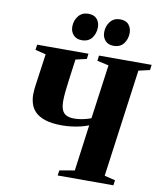

<svg xmlns="http://www.w3.org/2000/svg" viewBox="-102 -1058 963 1139"><g transform="rotate(10 379.5 -488.0)"><path d="M324 0 328.5 -31.5 419 -47 456.5 -325.5Q434.5 -316.5 408.2 -310.2Q382 -304 353.8 -300.5Q325.5 -297 297 -297Q235 -297 195.8 -310Q156.5 -323 135.2 -344.5Q114 -366 105.8 -393Q97.5 -420 97.5 -448Q97.5 -464 99.2 -480.2Q101 -496.5 103 -510.5L129 -695.5L65 -711L69.5 -743H378.5L374.5 -711L308.5 -695.5L292.5 -577.5Q287 -537.5 283.2 -502.5Q279.5 -467.5 279.5 -441.5Q279.5 -409 287.5 -388.8Q295.5 -368.5 313.5 -359Q331.5 -349.5 362 -349.5Q378 -349.5 396.2 -352.2Q414.5 -355 432 -359.5Q449.5 -364 462.5 -369.5L507.5 -695.5L438 -711L442 -743H759L755 -711L687.5 -695.5L599 -47L664 -31L659.5 0ZM324 -815Q292.5 -815 274.2 -835Q256 -855 256 -885Q256.5 -923.5 278.5 -950Q300.5 -976.5 337 -976.5Q373 -976.5 390 -955.8Q407 -935 406.5 -906Q406 -869 385.5 -842Q365 -815 324 -815ZM516 -815Q484 -815 466 -835Q448 -855 448 -885Q448.5 -923.5 470.2 -950Q492 -976.5 528.5 -976.5Q564.5 -976.5 581.2 -955.8Q598 -935 598 -906Q597.5 -869 577 -842Q556.5 -815 516 -815Z"/></g></svg>

Font: Merriweather 96pt Black
Style: Italic
Weight: 900
Italic angle: -7.8°
Version: Version 2.101